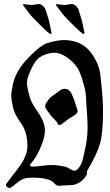

<svg xmlns="http://www.w3.org/2000/svg" viewBox="-20 -942 553 962"><path d="M302.7 -917Q309.6 -917 321.3 -919.4Q333 -921.9 337.9 -921.9Q347.7 -921.9 354.5 -917Q361.3 -912.1 366.2 -905.8Q371.1 -899.4 373 -894.5Q375 -889.6 377.9 -878.9Q380.9 -868.2 382.8 -863.3Q387.7 -849.6 390.6 -837.9Q393.6 -826.2 396.5 -811Q399.4 -795.9 402.3 -782.2Q403.3 -779.3 403.3 -775.4Q403.3 -771.5 400.4 -771.5Q395.5 -771.5 382.3 -782.7Q369.1 -793.9 345.7 -817.4Q322.3 -840.8 319.3 -843.8Q299.8 -862.3 261.7 -914.1L259.8 -918Q259.8 -920.9 266.6 -920.9Q270.5 -920.9 284.2 -918.9Q297.9 -917 302.7 -917ZM137.7 -917Q144.5 -917 156.2 -919.4Q168 -921.9 172.9 -921.9Q182.6 -921.9 189.5 -917Q196.3 -912.1 201.2 -905.8Q206.1 -899.4 208 -894.5Q210 -889.6 212.9 -878.9Q215.8 -868.2 217.8 -863.3Q222.7 -849.6 225.6 -837.9Q228.5 -826.2 231.4 -811Q234.4 -795.9 237.3 -782.2Q238.3 -779.3 238.3 -775.4Q238.3 -771.5 235.4 -771.5Q230.5 -771.5 217.3 -782.7Q204.1 -793.9 180.7 -817.4Q157.2 -840.8 154.3 -843.8Q134.8 -862.3 96.7 -914.1L94.7 -918Q94.7 -920.9 101.6 -920.9Q105.5 -920.9 119.1 -918.9Q132.8 -917 137.7 -917ZM269.5 -321.3Q265.6 -332 252.4 -344.2Q239.3 -356.4 234.4 -363.3Q231.4 -369.1 223.6 -378.4Q215.8 -387.7 210.9 -395.5Q206.1 -403.3 206.1 -410.2Q206.1 -418 210 -422.9Q213.9 -429.7 216.8 -434.1Q219.7 -438.5 222.7 -442.4Q225.6 -446.3 227.5 -448.7Q229.5 -451.2 233.4 -454.1Q237.3 -457 238.3 -458Q239.3 -459 244.6 -462.9Q250 -466.8 252 -467.8Q255.9 -470.7 268.1 -480Q280.3 -489.3 287.6 -493.2Q294.9 -497.1 303.7 -497.1Q315.4 -497.1 323.7 -491.2Q332 -485.4 335.4 -479Q338.9 -472.7 343.8 -460.4Q348.6 -448.2 350.6 -444.3L369.1 -387.7Q369.1 -378.9 362.3 -372.1Q355.5 -365.2 340.3 -356.4Q325.2 -347.7 321.3 -344.7Q317.4 -341.8 307.1 -333.5Q296.9 -325.2 289.6 -320.3Q282.2 -315.4 277.3 -315.4Q271.5 -315.4 269.5 -321.3ZM123 -564.5Q115.2 -544.9 115.2 -523.4Q115.2 -502.9 131.8 -447.3Q137.7 -426.8 171.4 -377.9Q205.1 -329.1 205.1 -289.1Q205.1 -249 178.7 -192.4Q168 -169.9 157.7 -153.3Q147.5 -136.7 142.1 -131.3Q136.7 -126 133.3 -121.6Q129.9 -117.2 129.9 -113.3Q129.9 -107.4 147.5 -107.4Q158.2 -107.4 189.5 -111.3Q220.7 -115.2 235.4 -115.2Q272.5 -115.2 311.5 -105.5Q317.4 -103.5 331.1 -95.2Q344.7 -86.9 352.5 -86.9Q365.2 -86.9 377.9 -105.5Q383.8 -114.3 388.2 -124Q392.6 -133.8 393.6 -138.2Q394.5 -142.6 397.9 -157.7Q401.4 -172.9 402.3 -176.8Q418.9 -242.2 418.9 -302.7Q418.9 -336.9 414.1 -402.3Q413.1 -412.1 412.1 -432.1Q411.1 -452.1 410.6 -460.9Q410.2 -469.7 407.7 -484.9Q405.3 -500 400.4 -515.6Q399.4 -518.6 396 -529.8Q392.6 -541 392.1 -543.9Q391.6 -546.9 388.2 -556.6Q384.8 -566.4 383.3 -569.3Q381.8 -572.3 378.9 -580.6Q376 -588.9 373.5 -592.8Q371.1 -596.7 366.7 -603.5Q362.3 -610.4 358.4 -614.7Q354.5 -619.1 349.6 -625Q344.7 -630.9 338.9 -635.7Q292 -677.7 252 -677.7Q239.3 -677.7 227.5 -674.8Q185.5 -665 165 -642.6Q144.5 -620.1 123 -564.5ZM277.3 -10.7Q266.6 -10.7 258.8 -17.1Q251 -23.4 243.7 -31.2Q236.3 -39.1 210.9 -45.4Q185.5 -51.8 143.6 -51.8Q112.3 -51.8 96.2 -45.4Q80.1 -39.1 62.5 -23.4Q44.9 -7.8 30.3 0H26.4Q21.5 0 15.6 -4.9Q9.8 -9.8 9.8 -15.6Q9.8 -19.5 11.7 -21.5Q20.5 -33.2 39.1 -57.6Q57.6 -82 64 -89.8Q70.3 -97.7 82.5 -115.2Q94.7 -132.8 98.6 -141.6Q102.5 -150.4 108.4 -164.1Q114.3 -177.7 115.7 -189.5Q117.2 -201.2 117.2 -214.8Q117.2 -250 107.9 -278.3Q98.6 -306.6 86.9 -322.3Q75.2 -337.9 62.5 -360.4Q49.8 -382.8 44.9 -405.3Q36.1 -449.2 36.1 -460Q36.1 -479.5 45.9 -525.4Q61.5 -589.8 121.6 -652.3Q181.6 -714.8 215.8 -725.6Q266.6 -741.2 299.8 -741.2Q408.2 -741.2 457 -644.5Q458 -642.6 459 -641.6Q468.8 -625 474.1 -606.4Q479.5 -587.9 481.4 -576.7Q483.4 -565.4 485.8 -540.5Q488.3 -515.6 489.3 -503.9Q496.1 -444.3 496.1 -377.9Q496.1 -275.4 481 -222.2Q465.8 -168.9 417 -86.9Q415 -84 415.5 -77.1Q416 -70.3 414.1 -66.4Q401.4 -43 381.8 -30.3Q362.3 -17.6 346.7 -15.6Q331.1 -13.7 309.6 -13.2Q288.1 -12.7 282.2 -11.7Q281.2 -11.7 279.8 -11.2Q278.3 -10.7 277.3 -10.7Z"/></svg>

Font: Isabella
Style: Medium
Weight: 500
Designer: John Stracke
Version: Version 001.202